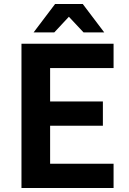

<svg xmlns="http://www.w3.org/2000/svg" viewBox="-20 -945 646 965"><path d="M396 -924.8 503.9 -782.2H399.9L326.2 -860.8L252.9 -782.2H148.9L256.8 -924.8ZM550.8 -603H231.9V-435.1H497.1V-313H231.9V-122.1H550.8V0H87.9V-725.1H550.8Z"/></svg>

Font: Stilu SemiBold
Style: Regular
Weight: 600
Designer: Genilson Lima Santos
Foundry: Genilson Lima Santos
Version: Version 1.200;PS 001.200;hotconv 1.0.88;makeotf.lib2.5.64775